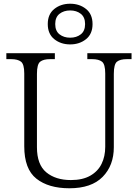

<svg xmlns="http://www.w3.org/2000/svg" viewBox="-20 -999 740 1029"><path d="M352 10Q240 10 175 -41.5Q110 -93 110 -215V-605Q110 -655 92.5 -668.5Q75 -682 40 -682H14V-714H274V-682H248Q213 -682 195.5 -668.5Q178 -655 178 -603V-210Q178 -117 228 -75.5Q278 -34 360 -34Q423 -34 464 -57.5Q505 -81 524.5 -121Q544 -161 544 -212V-605Q544 -655 526.5 -668.5Q509 -682 474 -682H448V-714H685V-682H660Q624 -682 607 -668.5Q590 -655 590 -603V-210Q590 -112 530 -51Q470 10 352 10ZM356 -761Q306 -761 271 -789Q236 -817 236 -870Q236 -923 271 -951Q306 -979 356 -979Q406 -979 441 -951Q476 -923 476 -870Q476 -817 441 -789Q406 -761 356 -761ZM356 -797Q390 -797 413 -815Q436 -833 436 -870Q436 -907 413 -925Q390 -943 356 -943Q322 -943 299 -925Q276 -907 276 -870Q276 -833 299 -815Q322 -797 356 -797Z"/></svg>

Font: Noto Serif Myanmar Light
Style: Regular
Weight: 300
Designer: Ben Mitchell and the Monotype Design Team
Foundry: Monotype Imaging Inc.
Version: Version 2.106; ttfautohint (v1.8.4.7-5d5b)